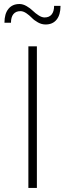

<svg xmlns="http://www.w3.org/2000/svg" viewBox="-20 -928 322 948"><path d="M76.2 -908.2Q93.3 -908.2 111.1 -897.9Q128.9 -887.7 141.8 -875Q154.8 -862.3 170.7 -852.1Q186.5 -841.8 200.2 -841.8Q223.1 -841.8 235.1 -856.7Q247.1 -871.6 247.1 -898.9H278.8Q278.8 -855 259.5 -831.1Q240.2 -807.1 205.1 -807.1Q185.5 -807.1 167.2 -817.4Q148.9 -827.6 137 -840.1Q125 -852.5 109.9 -862.8Q94.7 -873 81.1 -873Q58.1 -873 46.1 -858.2Q34.2 -843.3 34.2 -815.9H2Q2 -859.9 21.5 -884Q41 -908.2 76.2 -908.2ZM162.1 0H120.1V-699.2H162.1Z"/></svg>

Font: Montserrat Ultra Light
Style: Regular
Weight: 200
Designer: Julieta Ulanovsky
Foundry: Julieta Ulanovsky
Version: Version 3.001;PS 003.001;hotconv 1.0.70;makeotf.lib2.5.58329